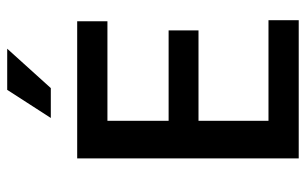

<svg xmlns="http://www.w3.org/2000/svg" viewBox="-182 -688 869 546"><g transform="rotate(-90 253.0 -414.5)"><path d="M76 -630H466V-544H183V-370H440V-285H183V-86H469V0H76ZM276 -705H191L271 -829H388Z"/></g></svg>

Font: Mukta Malar Medium
Style: Regular
Weight: 500
Designer: Aadarsh Rajan, Girish Dalvi, Yashodeep Gholap
Foundry: Ek Type
Version: Version 2.538;PS 1.000;hotconv 16.6.51;makeotf.lib2.5.65220;